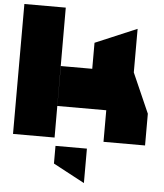

<svg xmlns="http://www.w3.org/2000/svg" viewBox="-66 -851 997 1169"><g transform="rotate(5 432.5 -267.0)"><path d="M35 0V-794H288L289 0ZM588 0V-193H842V0ZM289 -193V-437H735L842 -194V-193ZM481 -437V-596L734 -703H735V-437ZM490 260 299 158V50H491V260Z"/></g></svg>

Font: Foldit Black
Style: Regular
Weight: 900
Version: Version 1.003